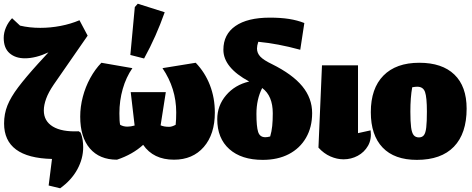

<svg xmlns="http://www.w3.org/2000/svg" viewBox="-25 -847 2542 1034"><path d="M237 152 255 9Q-3 3 -3 -182Q-3 -234 15 -279Q33 -324 73 -377Q113 -430 180 -504L236 -565Q167 -533 109 -533Q58 -533 26.5 -560.5Q-5 -588 -5 -643Q-5 -671 7 -699Q19 -727 40 -749L83 -709Q134 -697 192 -697Q247 -697 301.5 -707.5Q356 -718 403 -738L447 -655L264 -391Q236 -350 223.5 -315.5Q211 -281 211 -252Q211 -195 259.5 -165.5Q308 -136 399 -140L409 -133Q417 -114 420 -94Q423 -74 423 -54Q423 7 391.5 65Q360 123 299 167Z M605 13Q511 13 459 -47.5Q407 -108 407 -219Q407 -272 421 -325.5Q435 -379 461 -426.5Q487 -474 521 -509L688 -480Q654 -431 636 -368Q618 -305 618 -237Q618 -191 622 -175Q639 -165 661 -165Q679 -165 700 -171L679 -351H868L840 -172Q858 -164 886 -164Q901 -164 921 -175Q924 -202 924 -242Q924 -371 850 -480L1029 -509Q1079 -457 1105.5 -388.5Q1132 -320 1132 -241Q1132 -124 1072.5 -55.5Q1013 13 912 13Q801 13 746 -67Q689 -15 605 13ZM751 -532 677 -551 701 -809 717 -827 862 -781Q839 -716 811.5 -654Q784 -592 751 -532Z M1390 14Q1275 14 1210 -44Q1145 -102 1145 -205Q1145 -278 1192.5 -334Q1240 -390 1317 -408Q1178 -483 1178 -579Q1178 -662 1243 -707Q1308 -752 1428 -752Q1487 -752 1531.5 -745Q1576 -738 1614 -723L1592 -579Q1530 -596 1474 -606.5Q1418 -617 1366 -622Q1359 -601 1359 -586Q1359 -561 1377 -542Q1395 -523 1439 -502Q1550 -447 1603 -382.5Q1656 -318 1656 -238Q1656 -162 1623 -105Q1590 -48 1530.5 -17Q1471 14 1390 14ZM1356 -234Q1356 -166 1365 -137Q1374 -108 1404 -108Q1415 -108 1430 -112Q1438 -139 1441 -168.5Q1444 -198 1444 -237Q1444 -331 1387 -373Q1356 -312 1356 -234Z M1690 -52 1709 -495H1903V-130L1971 -145Q1977 -97 1957 -62Q1937 -27 1901.5 -8Q1866 11 1825 11Q1790 11 1754.5 -4.5Q1719 -20 1690 -52Z M2220 14Q2099 14 2035.5 -52.5Q1972 -119 1972 -243Q1972 -371 2040 -440Q2108 -509 2233 -509Q2356 -509 2422 -445.5Q2488 -382 2488 -262Q2488 -128 2419.5 -57Q2351 14 2220 14ZM2231 -107Q2248 -107 2257.5 -118.5Q2267 -130 2270.5 -160.5Q2274 -191 2274 -246Q2274 -323 2264 -351.5Q2254 -380 2222 -380Q2211 -380 2195 -377Q2185 -323 2185 -246Q2185 -191 2189 -161Q2193 -131 2203 -119Q2213 -107 2231 -107Z"/></svg>

Font: Piazzolla Black
Style: Regular
Weight: 900
Designer: Juan Pablo del Peral
Foundry: Huerta Tipografica
Version: Version 1.330